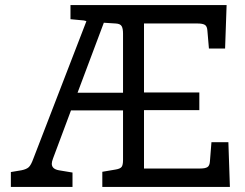

<svg xmlns="http://www.w3.org/2000/svg" viewBox="-20 -740 969 760"><path d="M259 -664V-720H877L871 -548H807L801 -618Q800 -636 791 -641.5Q782 -647 763 -647H550V-374H769V-304H550V-73H773Q792 -73 801 -78.5Q810 -84 811 -102L817 -177H884L890 0H385V-60L438 -69Q456 -72 461.5 -79.5Q467 -87 467 -107V-303H261L190 -113Q185 -100 185 -92Q185 -71 213 -66L267 -57V0H23V-59L65 -66Q85 -70 94 -78.5Q103 -87 112 -112L322 -656Q321 -657 312 -659ZM467 -373V-607Q467 -627 461.5 -636.5Q456 -646 438 -647L391 -650L287 -373Z"/></svg>

Font: Enriqueta
Style: Regular
Weight: 400
Designer: Viviana Monsalve, Gustavo Ibarra
Foundry: Viviana Monsalve, Gustavo Ibarra
Version: Version 1.002